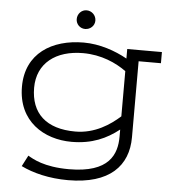

<svg xmlns="http://www.w3.org/2000/svg" viewBox="-57 -689 845 943"><g transform="rotate(5 365.5 -217.5)"><path d="M313 202C519 202 608 105 608 -35V-410H718V-465H547V-418C488 -451 411 -478 332 -478C175 -478 48 -400 48 -236C48 -65 178 13 314 13C415 13 486 -20 547 -68V-33C547 54 512 148 313 148C189 148 133 113 109 99L81 153C140 182 220 202 313 202ZM328 -39C184 -39 108 -110 108 -236C108 -357 199 -426 333 -426C424 -426 497 -392 547 -356V-133C499 -90 425 -39 328 -39ZM287 -590C287 -565 307 -545 332 -545C358 -545 379 -565 379 -590C379 -616 358 -637 332 -637C307 -637 287 -616 287 -590Z"/></g></svg>

Font: Stint Ultra Expanded
Style: Regular
Weight: 400
Width: 7
Designer: Astigmatic (AOETI)
Foundry: Astigmatic (AOETI)
Version: Version 1.000